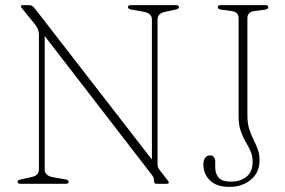

<svg xmlns="http://www.w3.org/2000/svg" viewBox="-20 -720 1117 752"><path d="M249 -8.5Q249 0 236.5 0H61Q48.5 0 48.5 -8.5Q48.5 -14.5 62 -17.5L103.5 -26.5Q132.5 -32.5 132.5 -56.5V-585.5Q132.5 -606 115.5 -626.5L68 -685Q61.5 -692.5 61.5 -695.5Q61.5 -700 69.5 -700H94.5Q106.5 -700 117 -686L575 -95V-643.5Q575 -667.5 544.5 -673.5L494 -682.5Q481 -685.5 481 -691.5Q481 -700 493 -700H668.5Q681 -700 681 -691.5Q681 -685.5 667.5 -682.5L626.5 -673.5Q597 -667.5 597 -643.5V-76Q597 -68.5 599.5 -63.5Q602 -58.5 606 -53L633 -18.5Q641 -9 641 -5Q641 0 631 0H594Q583.5 0 583.5 -9Q583.5 -18 581.5 -23.8Q579.5 -29.5 571 -40L155 -579V-56.5Q155 -32.5 185 -26.5L235.5 -17.5Q249 -14.5 249 -8.5ZM996.5 -92Q996.5 -44.5 962.5 -16.2Q928.5 12 878.5 12Q828 12 802.2 -13.5Q776.5 -39 776.5 -76Q776.5 -92 783.5 -101.8Q790.5 -111.5 804 -111.5Q813 -111.5 818 -104.5Q823 -97.5 823 -87V-65.5Q823 -39.5 836.5 -24Q850 -8.5 885 -8.5Q921 -8.5 945.2 -27.8Q969.5 -47 969.5 -86Q969.5 -109.5 961.2 -128Q953 -146.5 942 -165Q931 -183.5 922.8 -207Q914.5 -230.5 914.5 -265V-649Q914.5 -672.5 889 -676.5L846.5 -682Q833 -684 833 -692Q833 -700 845 -700H1019Q1031 -700 1031 -692Q1031 -684 1017 -682L975 -676.5Q949 -672.5 949 -649V-268.5Q949 -237 956.2 -214.5Q963.5 -192 972.8 -173.5Q982 -155 989.2 -136Q996.5 -117 996.5 -92Z"/></svg>

Font: Fraunces 72pt Soft Thin
Style: Regular
Weight: 100
Version: Version 1.000;[b76b70a41]